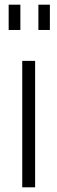

<svg xmlns="http://www.w3.org/2000/svg" viewBox="-20 -800 245 820"><path d="M75 0V-540H130V0ZM17 -672V-780H67V-672ZM144 -672V-780H193V-672Z"/></svg>

Font: Mohave Light
Style: Regular
Weight: 300
Designer: Gumpita Rahayu
Foundry: Tokotype
Version: Version 2.003